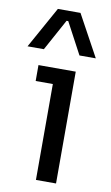

<svg xmlns="http://www.w3.org/2000/svg" viewBox="-121 -856 520 903"><g transform="rotate(10 139.0 -405.0)"><path d="M48 -612H-30L80 -810H188L296 -612H218L138 -762H130ZM214 0H118V-458H36V-534H214Z"/></g></svg>

Font: Sora
Style: Regular
Weight: 400
Designer: Jonathan Barnbrook, Julián Moncada
Foundry: Barnbrook Fonts
Version: Version 2.000